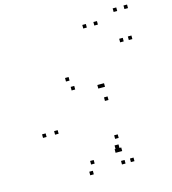

<svg xmlns="http://www.w3.org/2000/svg" viewBox="-122 -918 929 1039"><g transform="rotate(-15 343.0 -398.5)"><path d="M274.5 22V2H254.5V22ZM438.5 -60V-80H418.5V-60ZM455.5 -60V-80H435.5V-60ZM455.5 -133.5V-153.5H435.5V-133.5ZM294 -33V-53H274V-33ZM147.5 -239.5V-259.5H127.5V-239.5ZM296 -447.5V-467.5H276V-447.5ZM455.5 -346V-366H435.5V-346ZM455.5 -420V-440H435.5V-420ZM438 -420V-440H418V-420ZM279 -502V-522H259V-502ZM80 -239.5V-259.5H60V-239.5ZM445.5 -80V-100H425.5V-80ZM455.5 10V-10H435.5V10ZM505.5 10V-10H485.5V10ZM505.5 -755V-775H485.5V-755ZM443.5 -755V-775H423.5V-755ZM443.5 -80V-100H423.5V-80ZM665.5 -631V-651H645.5V-631ZM686 -799V-819H666V-799ZM625.5 -799V-819H605.5V-799ZM617 -631V-651H597V-631Z"/></g></svg>

Font: Monaspace Neon Dots Var
Style: Regular
Weight: 400
Designer: Riley Cran and the Lettermatic Team
Version: Version 1.100 (Monaspace Neon Dots)